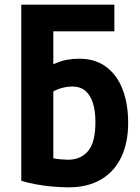

<svg xmlns="http://www.w3.org/2000/svg" viewBox="-20 -789 600 821"><path d="M274 12Q239 12 201.5 8.5Q164 5 130 -1.5Q96 -8 71 -16V-769H469V-655H208V-514Q238 -528 264.5 -533Q291 -538 318 -538Q387 -538 433.5 -503.5Q480 -469 504 -407.5Q528 -346 528 -263Q528 -179 498.5 -117Q469 -55 412 -21.5Q355 12 274 12ZM271 -106Q325 -106 356.5 -143Q388 -180 388 -267Q388 -316 377 -349.5Q366 -383 344.5 -401Q323 -419 290 -419Q268 -419 245.5 -413Q223 -407 208 -398V-112Q225 -109 242 -107.5Q259 -106 271 -106Z"/></svg>

Font: Ubuntu Sans Mono
Style: Bold
Weight: 700
Monospace: yes
Designer: Dalton Maag Ltd
Foundry: Dalton Maag Ltd
Version: Version 1.006